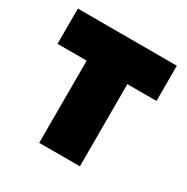

<svg xmlns="http://www.w3.org/2000/svg" viewBox="-133 -676 773 793"><g transform="rotate(30 253.0 -280.0)"><path d="M350 0V-392H489V-560H17V-392H156V0Z"/></g></svg>

Font: Tektur SemiCondensed ExtraBold
Style: Regular
Weight: 800
Width: 4
Designer: Adam Jagosz
Foundry: Adam Jagosz
Version: Version 1.005;gftools[0.9.30]